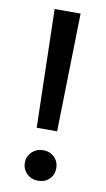

<svg xmlns="http://www.w3.org/2000/svg" viewBox="-82 -741 433 787"><g transform="rotate(10 134.0 -347.5)"><path d="M92 -208 80 -700H188L177 -208ZM69 -58Q69 -85 88 -103.5Q107 -122 135 -122Q163 -122 181.5 -103.5Q200 -85 200 -58Q200 -31 181.5 -13Q163 5 135 5Q107 5 88 -13.5Q69 -32 69 -58Z"/></g></svg>

Font: AWOL-DM Medium
Style: Regular
Weight: 500
Designer: Colophon Foundry, Jonny Pinhorn, Mikhail Sharanda
Foundry: Colophon Foundry
Version: Version 1.000;Glyphs 3.2.3 (3260)